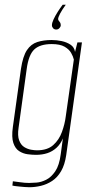

<svg xmlns="http://www.w3.org/2000/svg" viewBox="-20 -670 384 806"><path d="M103 116Q94 116 82.5 115Q71 114 60.5 113Q50 112 42.5 111Q35 110 32 109L34 91Q45 92 64.5 95Q84 98 102 98Q114 98 133.5 96.5Q153 95 174 84.5Q195 74 212 49Q229 24 235 -23L244 -89Q234 -65 217 -49.5Q200 -34 178.5 -27Q157 -20 131 -20Q115 -20 96 -22.5Q77 -25 60.5 -35.5Q44 -46 36 -70Q28 -94 34 -137L68 -381Q76 -434 93 -459.5Q110 -485 136.5 -493.5Q163 -502 197 -502Q218 -502 239 -497.5Q260 -493 276 -482.5Q292 -472 295 -452L305 -492H324L258 -19Q252 22 236.5 48.5Q221 75 199 89.5Q177 104 152 110Q127 116 103 116ZM135 -39Q179 -39 203.5 -61Q228 -83 240 -116Q252 -149 256 -181L290 -420Q287 -433 278.5 -448Q270 -463 251 -474Q232 -485 197 -485Q148 -485 124 -462.5Q100 -440 92 -380L58 -134Q53 -100 60.5 -80.5Q68 -61 82 -52.5Q96 -44 110.5 -41.5Q125 -39 135 -39ZM256 -650Q240 -628 232 -612.5Q224 -597 224 -590Q224 -586 227 -582.5Q230 -579 232.5 -575Q235 -571 235 -564Q235 -558 229.5 -552Q224 -546 216 -546Q208 -546 203 -551.5Q198 -557 198 -564Q198 -574 205 -589Q212 -604 222.5 -620.5Q233 -637 243 -650Z"/></svg>

Font: Alumni Sans SC Thin
Style: Italic
Weight: 100
Italic angle: -8°
Designer: Robert E. Leuschke
Foundry: Robert E. Leuschke
Version: Version 1.016